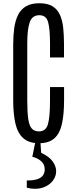

<svg xmlns="http://www.w3.org/2000/svg" viewBox="-20 -890 478 1207"><path d="M224.6 10.3Q162.1 10.3 126.7 -21Q91.3 -52.2 77.1 -112.5Q63 -172.9 63 -260.3V-611.3Q63 -667 69.6 -714.1Q76.2 -761.2 93.5 -796.1Q110.8 -831.1 143.3 -850.3Q175.8 -869.6 228 -869.6Q279.3 -869.6 310.1 -850.6Q340.8 -831.5 356.4 -797.4Q372.1 -763.2 377.2 -716.6Q382.3 -669.9 382.3 -614.3V-528.8H294.4V-618.7Q294.4 -705.6 282.7 -750Q271 -794.4 227.5 -794.4Q182.1 -794.4 166.7 -749.8Q151.4 -705.1 151.4 -619.1V-259.3Q151.4 -189.5 157 -146.2Q162.6 -103 178.5 -83.5Q194.3 -64 224.6 -64Q268.6 -64 281.5 -109.4Q294.4 -154.8 294.4 -259.3V-342.8H382.8V-260.3Q382.8 -172.4 369.6 -112.1Q356.4 -51.8 322.3 -20.8Q288.1 10.3 224.6 10.3ZM199.2 296.9Q174.8 296.9 148.4 290V244.6Q194.8 244.6 219 234.9Q243.2 225.1 252.2 209.2Q261.2 193.4 261.2 175.3Q261.2 142.1 237.3 122.1Q213.4 102.1 183.1 95.7L202.6 0H233.9L238.8 70.8Q288.1 93.3 310.5 124Q333 154.8 333 186Q333 215.3 316.2 240.5Q299.3 265.6 269 281.2Q238.8 296.9 199.2 296.9Z"/></svg>

Font: AntonioLight
Style: Regular
Weight: 300
Designer: Vernon Adams
Foundry: Vernon Adams
Version: Version 1.002